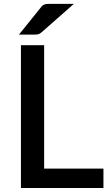

<svg xmlns="http://www.w3.org/2000/svg" viewBox="-20 -948 556 968"><path d="M202.5 -98V-720H85.5V0H501.5V-98ZM352.5 -928.5H232.5C226.5 -928.5 221.2 -928.3 216.8 -928C212.2 -927.7 208.2 -926.8 204.5 -925.5C200.8 -924.2 197.5 -922.3 194.5 -920C191.5 -917.7 188.5 -914.3 185.5 -910L75.5 -773.5H153C161 -773.5 167.7 -774.2 173 -775.5C178.3 -776.8 184 -780.2 190 -785.5Z"/></svg>

Font: Lato Semibold
Style: Regular
Weight: 600
Designer: Lukasz Dziedzic
Foundry: tyPoland Lukasz Dziedzic
Version: Version 2.006; 2014-01-15